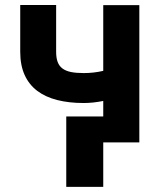

<svg xmlns="http://www.w3.org/2000/svg" viewBox="-20 -566 631 763"><path d="M60.4 -360.1V-546.2H203.1V-360.1Q203.1 -336.3 209 -320.1Q214.8 -304 228 -294Q241.1 -284.1 261.9 -279.8Q282.7 -275.6 312.9 -275.6Q352.3 -275.6 390.3 -284.4V-545.5H533.7V0H390.3V176.5H243.3V-103.3H390.3V-164.8Q370.7 -160.9 350.9 -158.7Q331 -156.6 312.9 -156.6Q253.9 -156.6 207.2 -168.5Q160.5 -180.4 127.8 -205.1Q95.2 -229.8 77.8 -268.3Q60.4 -306.8 60.4 -360.1Z"/></svg>

Font: Cannonade
Style: Bold
Weight: 700
Designer: Rasmus Andersson
Foundry: rsms
Version: Version 3.012;git-f93a4a705